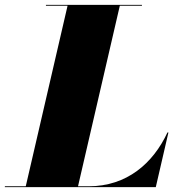

<svg xmlns="http://www.w3.org/2000/svg" viewBox="-70 -770 742 790"><path d="M571 0 623 -225H619C560 -98 452 -3.5 295 -3.5H251L423 -746.5H514V-750H119V-746.5H208L36 -3.5H-50V0Z"/></svg>

Font: Bodoni* 48pt Fatface
Style: Italic
Weight: 900
Italic angle: -13°
Version: Version 2.3